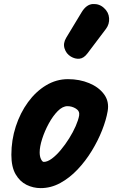

<svg xmlns="http://www.w3.org/2000/svg" viewBox="-20 -934 586 963"><path d="M184 9.5Q146.5 9.5 113 -7Q79.5 -23.5 58.2 -60.2Q37 -97 37 -157.5Q37 -231.5 59.2 -299.8Q81.5 -368 120.5 -421.5Q159.5 -475 211 -506Q262.5 -537 321 -537Q379 -537 427.2 -517Q475.5 -497 502 -461Q528.5 -425 520 -376.5Q512.5 -332.5 492 -280.5Q471.5 -228.5 440.2 -177.2Q409 -126 369 -83.8Q329 -41.5 282.2 -16Q235.5 9.5 184 9.5ZM179 -170Q179 -149 185.8 -135.5Q192.5 -122 199.5 -122Q218 -122 240.2 -138.5Q262.5 -155 285 -182Q307.5 -209 327 -240.2Q346.5 -271.5 359.8 -301.8Q373 -332 377 -355Q380.5 -377 360.8 -389.2Q341 -401.5 318.5 -401.5Q294 -401.5 269.5 -376.8Q245 -352 224.5 -314.2Q204 -276.5 191.5 -237.5Q179 -198.5 179 -170ZM335 -650.5Q312 -664.5 303.8 -690.8Q295.5 -717 312 -744.5L389 -872Q413 -912 445.8 -913.8Q478.5 -915.5 501.5 -894Q525 -873 527.2 -843Q529.5 -813 511 -788.5L418.5 -666Q400 -641.5 378.2 -639.5Q356.5 -637.5 335 -650.5Z"/></svg>

Font: Edu QLD Hand
Style: Regular
Weight: 400
Designer: Tina and Corey Anderson, Eben Sorkin
Foundry: Sorkin Type Co.
Version: Version 2.000